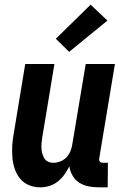

<svg xmlns="http://www.w3.org/2000/svg" viewBox="-20 -794 540 822"><path d="M152 8Q126 8 103.5 -1.5Q81 -11 66 -29.5Q51 -48 43 -71.5Q35 -95 33 -120.5Q31 -146 32.5 -172Q34 -198 39 -223L88 -520H213L161 -206Q159 -195 158 -183Q157 -171 157.5 -159.5Q158 -148 161 -137Q164 -126 169.5 -116.5Q175 -107 185.5 -102Q196 -97 208 -97Q223 -97 238.5 -103Q254 -109 265 -121Q276 -133 282 -148Q288 -163 290 -179L347 -520H472L405 -117Q404 -113 404.5 -109Q405 -105 407.5 -102Q410 -99 414 -98Q418 -97 422 -97H442L441 8H404Q381 8 359.5 4Q338 0 320 -11.5Q302 -23 291 -41.5Q280 -60 277 -82Q268 -64 256 -47Q244 -30 227.5 -17Q211 -4 191.5 2Q172 8 152 8ZM276 -572 219 -628 368 -774 440 -706Z"/></svg>

Font: Iosevka Extrabold
Style: Italic
Weight: 800
Italic angle: -9°
Monospace: yes
Designer: Belleve Invis
Foundry: Belleve Invis
Version: Version 32.5.0; ttfautohint (v1.8.4)